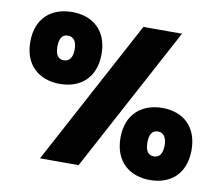

<svg xmlns="http://www.w3.org/2000/svg" viewBox="-80 -814 1063 921"><g transform="rotate(10 452.0 -353.5)"><path d="M26 -543C26 -427 101 -368 200 -368C299 -368 373 -427 373 -543C373 -660 299 -718 200 -718C101 -718 26 -660 26 -543ZM199 -603C226 -603 242 -584 242 -543C242 -502 226 -483 199 -483C172 -483 158 -503 158 -543C158 -583 172 -603 199 -603ZM169 0H357L736 -707H548ZM532 -165C532 -48 607 11 706 11C805 11 878 -48 878 -165C878 -281 805 -340 706 -340C607 -340 532 -281 532 -165ZM705 -225C730 -225 747 -205 747 -165C747 -122 730 -104 705 -104C677 -104 663 -124 663 -165C663 -205 677 -225 705 -225Z"/></g></svg>

Font: SVN-Poppins ExtraBold
Style: Regular
Weight: 800
Designer: Ninad Kale (Devanagari), Jonny Pinhorn (Latin)
Foundry: Indian Type Foundry
Version: Version 3.002 2017; ttfautohint (v1.8.3)